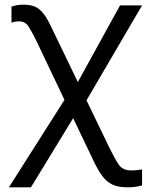

<svg xmlns="http://www.w3.org/2000/svg" viewBox="-20 -559 634 819"><path d="M18 240 255 -133 136 -383Q117 -422 102.5 -445Q88 -468 62 -468Q43 -468 29 -462V-531Q40 -534 50 -536.5Q60 -539 81 -539Q111 -539 130.5 -530Q150 -521 166.5 -499.5Q183 -478 201 -439L312 -209L492 -536H586L349 -131L449 76Q471 121 487.5 144.5Q504 168 541 168Q554 168 565.5 166.5Q577 165 586 164V232Q575 235 560 237.5Q545 240 524 240Q485 240 460 228.5Q435 217 416.5 192Q398 167 379 127L292 -55L112 240Z"/></svg>

Font: RS Noto Sans
Style: Regular
Weight: 400
Designer: Monotype Design Team
Foundry: Monotype Imaging Inc.
Version: Version 3.10